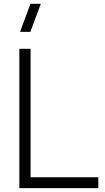

<svg xmlns="http://www.w3.org/2000/svg" viewBox="-20 -972 543 992"><path d="M191 -952.5H137.5L83.5 -807.5H137ZM488 0V-56H138V-720H80V0Z"/></svg>

Font: Vela Sans Light
Style: Regular
Weight: 300
Designer: Principal design: Mikhail Sharanda - project Manrope.
Design modification: Ravid Balaliev
Foundry: Mikhail Sharanda
Version: Version 1.001